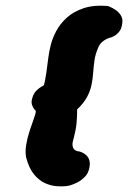

<svg xmlns="http://www.w3.org/2000/svg" viewBox="-20 -661 450 675"><path d="M222 -8Q222 -8 210 -6.5Q198 -5 178.5 -6.5Q159 -8 138.5 -17Q118 -26 100 -47.5Q82 -69 72 -107Q68 -127 72 -151.5Q76 -176 84 -200.5Q92 -225 99 -244Q106 -263 106 -271Q106 -271 101 -276.5Q96 -282 92.5 -292.5Q89 -303 94 -318Q99 -334 108.5 -343Q118 -352 126 -356.5Q134 -361 134 -361Q134 -361 135 -364Q136 -367 138 -376.5Q140 -386 143 -406Q146 -426 150 -459Q152 -476 158 -501Q164 -526 177.5 -551.5Q191 -577 214.5 -598.5Q238 -620 273.5 -632Q309 -644 359 -640Q359 -640 367.5 -636.5Q376 -633 386.5 -626Q397 -619 404.5 -607.5Q412 -596 410 -581Q408 -560 398.5 -549Q389 -538 380.5 -534Q372 -530 372 -530Q372 -530 366.5 -528.5Q361 -527 353 -523Q345 -519 337.5 -512Q330 -505 325 -493Q315 -470 312 -448Q309 -426 307.5 -404.5Q306 -383 301.5 -361.5Q297 -340 285.5 -319Q274 -298 251 -276Q251 -276 251 -262.5Q251 -249 249 -227Q247 -205 240 -179Q239 -175 236 -163Q233 -151 237.5 -140.5Q242 -130 261 -128Q261 -128 267.5 -125.5Q274 -123 282 -116.5Q290 -110 294 -98Q298 -86 293 -66Q289 -50 277.5 -38.5Q266 -27 253.5 -20.5Q241 -14 231.5 -11Q222 -8 222 -8Z"/></svg>

Font: Sour Gummy Black
Style: Italic
Weight: 900
Italic angle: -11.3°
Designer: Stefie Justprince
Foundry: Eifetstype
Version: Version 1.000